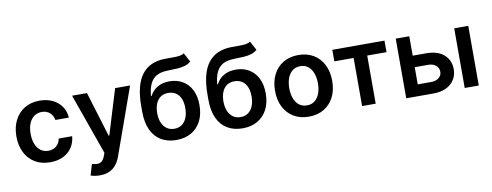

<svg xmlns="http://www.w3.org/2000/svg" viewBox="-73 -1135 4435 1729"><g transform="rotate(-10 2144.5 -271.0)"><path d="M304 10.7Q222.3 10.7 163.9 -25.2Q105.5 -61.1 74 -124.5Q42.6 -187.9 42.6 -270.6Q42.6 -353.7 74.6 -417.4Q106.5 -481.2 165 -516.9Q223.4 -552.6 303.3 -552.6Q369.7 -552.6 421 -528.2Q472.3 -503.9 502.8 -459.7Q533.4 -415.5 537.6 -356.5H414.8Q407.3 -396 379.4 -422.4Q351.6 -448.9 305 -448.9Q265.6 -448.9 235.8 -427.7Q206 -406.6 189.5 -367.2Q172.9 -327.8 172.9 -272.7Q172.9 -217 189.3 -177Q205.6 -137.1 235.3 -115.6Q264.9 -94.1 305 -94.1Q333.5 -94.1 356 -104.9Q378.6 -115.8 393.8 -136.4Q409.1 -157 414.8 -186.4H537.6Q533 -128.6 503.6 -84Q474.1 -39.4 423.3 -14.4Q372.5 10.7 304 10.7Z M723.4 204.5Q697.1 204.5 674.9 200.5Q652.7 196.4 639.6 191.1L669.4 90.9Q697.4 99.1 719.5 98.7Q741.5 98.4 758.3 85Q775.2 71.7 786.9 40.8L797.9 11.4L600.1 -545.5H736.5L862.2 -133.5H867.9L994 -545.5H1130.7L912.3 66.1Q897 109.4 871.8 140.4Q846.6 171.5 810.2 188Q773.8 204.5 723.4 204.5Z M1656.6 -747.2 1701.3 -664.1Q1677.6 -643.5 1648.1 -634.2Q1618.6 -625 1579 -622.3Q1539.4 -619.7 1485.1 -618.6Q1424 -617.2 1385.3 -595.5Q1346.6 -573.9 1326 -530Q1305.4 -486.2 1299 -418.3H1305Q1330.6 -468.4 1376.8 -494.7Q1422.9 -521 1485.1 -521Q1552.9 -521 1604.9 -490.6Q1657 -460.2 1686.3 -402.7Q1715.6 -345.2 1715.6 -263.5Q1715.6 -179.3 1683.9 -117.7Q1652.3 -56.1 1594.3 -22.7Q1536.2 10.7 1456.7 10.7Q1377.5 10.7 1319.1 -24Q1260.7 -58.6 1228.9 -126.6Q1197.1 -194.6 1197.1 -294.4V-343.4Q1197.1 -535.9 1268.8 -630.7Q1340.6 -725.5 1481.5 -727.3Q1523.4 -728 1556.6 -727.6Q1589.8 -727.3 1614.7 -730.8Q1639.6 -734.4 1656.6 -747.2ZM1457.4 -92.3Q1496.8 -92.3 1525.6 -112.7Q1554.3 -133.2 1569.8 -170.8Q1585.2 -208.5 1585.2 -259.9Q1585.2 -310.7 1569.6 -346.4Q1554 -382.1 1525.2 -400.9Q1496.4 -419.7 1456.7 -419.7Q1426.8 -419.7 1403.1 -409.1Q1379.3 -398.4 1362.6 -377.8Q1345.9 -357.2 1337 -327.8Q1328.1 -298.3 1327.4 -259.9Q1327.4 -182.9 1362.2 -137.6Q1397 -92.3 1457.4 -92.3Z M2262.4 -747.2 2307.2 -664.1Q2283.4 -643.5 2253.9 -634.2Q2224.4 -625 2184.8 -622.3Q2145.2 -619.7 2090.9 -618.6Q2029.8 -617.2 1991.1 -595.5Q1952.4 -573.9 1931.8 -530Q1911.2 -486.2 1904.8 -418.3H1910.9Q1936.4 -468.4 1982.6 -494.7Q2028.8 -521 2090.9 -521Q2158.7 -521 2210.8 -490.6Q2262.8 -460.2 2292.1 -402.7Q2321.4 -345.2 2321.4 -263.5Q2321.4 -179.3 2289.8 -117.7Q2258.2 -56.1 2200.1 -22.7Q2142 10.7 2062.5 10.7Q1983.3 10.7 1924.9 -24Q1866.5 -58.6 1834.7 -126.6Q1802.9 -194.6 1802.9 -294.4V-343.4Q1802.9 -535.9 1874.6 -630.7Q1946.4 -725.5 2087.4 -727.3Q2129.3 -728 2162.5 -727.6Q2195.7 -727.3 2220.5 -730.8Q2245.4 -734.4 2262.4 -747.2ZM2063.2 -92.3Q2102.6 -92.3 2131.4 -112.7Q2160.2 -133.2 2175.6 -170.8Q2191.1 -208.5 2191.1 -259.9Q2191.1 -310.7 2175.4 -346.4Q2159.8 -382.1 2131 -400.9Q2102.3 -419.7 2062.5 -419.7Q2032.7 -419.7 2008.9 -409.1Q1985.1 -398.4 1968.4 -377.8Q1951.7 -357.2 1942.8 -327.8Q1933.9 -298.3 1933.2 -259.9Q1933.2 -182.9 1968 -137.6Q2002.8 -92.3 2063.2 -92.3Z M2669 10.7Q2589.1 10.7 2530.5 -24.5Q2471.9 -59.7 2439.8 -122.9Q2407.7 -186.1 2407.7 -270.6Q2407.7 -355.1 2439.8 -418.7Q2471.9 -482.2 2530.5 -517.4Q2589.1 -552.6 2669 -552.6Q2748.9 -552.6 2807.5 -517.4Q2866.1 -482.2 2898.3 -418.7Q2930.4 -355.1 2930.4 -270.6Q2930.4 -186.1 2898.3 -122.9Q2866.1 -59.7 2807.5 -24.5Q2748.9 10.7 2669 10.7ZM2669.7 -92.3Q2713.1 -92.3 2742.2 -116.3Q2771.3 -140.3 2785.7 -180.8Q2800.1 -221.2 2800.1 -271Q2800.1 -321 2785.7 -361.7Q2771.3 -402.3 2742.2 -426.5Q2713.1 -450.6 2669.7 -450.6Q2625.4 -450.6 2596.1 -426.5Q2566.8 -402.3 2552.4 -361.7Q2538 -321 2538 -271Q2538 -221.2 2552.4 -180.8Q2566.8 -140.3 2596.1 -116.3Q2625.4 -92.3 2669.7 -92.3Z M2979.8 -440V-545.5H3457V-440H3280.5V0H3156.2V-440Z M3646.7 -367.9H3807.5Q3911.9 -367.9 3969.1 -317.1Q4026.3 -266.3 4026.6 -183.9Q4026.3 -130.3 4000.5 -88.8Q3974.8 -47.2 3926 -23.6Q3877.1 0 3807.5 0H3559.7V-545.5H3683.6V-105.5H3807.5Q3849.4 -105.5 3876.4 -127Q3903.4 -148.4 3903.4 -182.2Q3903.4 -217.7 3876.4 -240.1Q3849.4 -262.4 3807.5 -262.4H3646.7ZM4094.5 0V-545.5H4223V0Z"/></g></svg>

Font: InterMG SemiBold
Style: Regular
Weight: 600
Designer: Rasmus Andersson
Foundry: rsms
Version: Version 3.019;December 26, 2023;FontCreator 15.0.0.2955 64-b